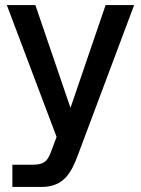

<svg xmlns="http://www.w3.org/2000/svg" viewBox="-20 -540 558 760"><path d="M29 200H144C231 200 262 146 289 72L511 -520H398L259 -113L120 -520H7L204 2L186 50C170 96 158 112 109 112H29Z"/></svg>

Font: Aspekta 500
Style: Regular
Weight: 500
Designer: Ivo Dolenc
Version: Version 2.100